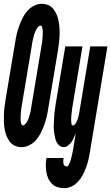

<svg xmlns="http://www.w3.org/2000/svg" viewBox="-42 -763 583 1006"><path d="M71 8Q52 8 35.5 0.5Q19 -7 8.5 -21.5Q-2 -36 -8.5 -52.5Q-15 -69 -18 -88Q-21 -107 -21.5 -125.5Q-22 -144 -21.5 -163Q-21 -182 -18.5 -201Q-16 -220 -13 -240L38 -545Q41 -565 46 -586Q51 -607 58.5 -627.5Q66 -648 76 -668Q86 -688 100.5 -705Q115 -722 135.5 -732.5Q156 -743 177 -743Q196 -743 212.5 -735.5Q229 -728 239.5 -713.5Q250 -699 256.5 -682.5Q263 -666 266 -647Q269 -628 270 -609.5Q271 -591 270 -572Q269 -553 266.5 -534Q264 -515 261 -495L210 -190Q207 -170 202 -149Q197 -128 189.5 -107.5Q182 -87 172 -67Q162 -47 147.5 -30Q133 -13 112.5 -2.5Q92 8 71 8ZM78 -106Q84 -106 90 -112.5Q96 -119 100 -125.5Q104 -132 106.5 -139Q109 -146 111 -153Q113 -160 115 -167Q117 -174 118.5 -181Q120 -188 121 -195Q122 -202 123 -209L174 -514Q175 -520 176 -526Q177 -532 178 -538.5Q179 -545 179.5 -551Q180 -557 180.5 -563Q181 -569 181.5 -575Q182 -581 182 -587Q182 -593 182 -599Q182 -605 181 -611Q180 -617 177.5 -623Q175 -629 170 -629Q164 -629 158 -622.5Q152 -616 148.5 -609.5Q145 -603 142 -596Q139 -589 137 -582Q135 -575 133.5 -568Q132 -561 130 -554Q128 -547 127 -540Q126 -533 125 -526L74 -221Q73 -215 72 -209Q71 -203 70 -196.5Q69 -190 68.5 -184Q68 -178 67.5 -172Q67 -166 66.5 -160Q66 -154 66 -148Q66 -142 66 -136Q66 -130 67 -124Q68 -118 70.5 -112Q73 -106 78 -106ZM294 223Q276 223 259 217.5Q242 212 230 200Q218 188 211 172.5Q204 157 201 139.5Q198 122 198 104Q198 86 201 68L202 65H291V66Q290 73 289.5 79.5Q289 86 290 92.5Q291 99 295.5 104Q300 109 307 109Q313 109 316.5 103Q320 97 322.5 91.5Q325 86 327 80Q329 74 330.5 68Q332 62 333.5 56Q335 50 336 44.5Q337 39 338.5 33Q340 27 341 21L355 -65Q350 -53 345 -41.5Q340 -30 333 -19.5Q326 -9 314.5 -0.5Q303 8 292 8Q280 8 270 0.5Q260 -7 254.5 -18.5Q249 -30 246.5 -42Q244 -54 242 -67Q240 -80 239.5 -93Q239 -106 240 -119Q241 -132 241.5 -145Q242 -158 243.5 -171.5Q245 -185 247 -198Q249 -211 251 -225L300 -520H390L338 -206Q337 -201 336 -195.5Q335 -190 335 -185Q335 -180 334 -174.5Q333 -169 332.5 -164Q332 -159 331.5 -153.5Q331 -148 331 -143Q331 -138 331 -132.5Q331 -127 331.5 -122Q332 -117 333 -111.5Q334 -106 339 -106Q346 -106 351 -112Q356 -118 359 -124.5Q362 -131 364.5 -137.5Q367 -144 368.5 -150.5Q370 -157 371.5 -164Q373 -171 374 -177L431 -520H521L428 40Q425 59 420 79Q415 99 408 117.5Q401 136 391 154.5Q381 173 366.5 189Q352 205 333 214Q314 223 294 223Z"/></svg>

Font: Iosevka Heavy
Style: Italic
Weight: 900
Italic angle: -9°
Monospace: yes
Designer: Belleve Invis
Foundry: Belleve Invis
Version: Version 32.5.0; ttfautohint (v1.8.4)